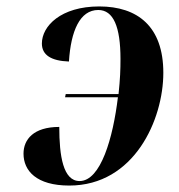

<svg xmlns="http://www.w3.org/2000/svg" viewBox="-20 -566 557 596"><path d="M195 10C397 10 487 -195 487 -340C487 -484 407 -546 288 -546C169 -546 110 -485 110 -431C110 -395 139 -377 194 -375C200 -470 228 -535 285 -535C332 -535 354 -483 354 -383C354 -349 353 -322 348 -274H184L182 -264H346C331 -139 293 -4 227 -4C176 -4 164 -82 164 -172C84 -172 53 -133 53 -89C53 -36 93 10 195 10Z"/></svg>

Font: Noto Serif Display Condensed
Style: Bold Italic
Weight: 700
Width: 3
Italic angle: -12°
Designer: Monotype Design Team
Foundry: Monotype Imaging Inc.
Version: Version 2.009